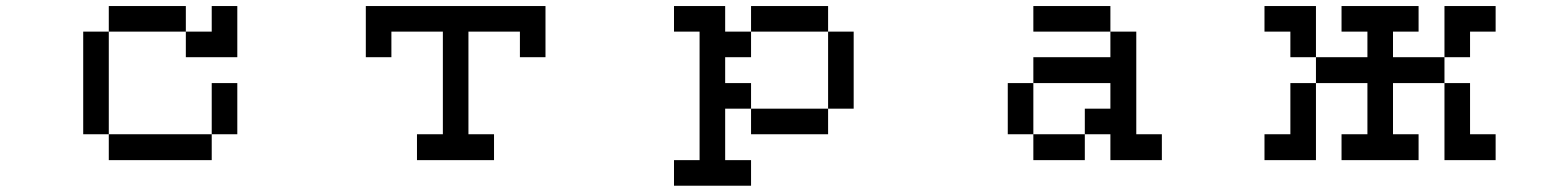

<svg xmlns="http://www.w3.org/2000/svg" viewBox="-20 -462 5040 623"><path d="M250 -26.4V-359.4H333V-442.4H583V-359.4H667V-442.4H750V-276.4H583V-359.4H333V-26.4H667V-192.4H750V-26.4H667V57.6H333V-26.4Z M1167 -276.4V-442.4H1750V-276.4H1667V-359.4H1500V-26.4H1583V57.6H1333V-26.4H1417V-359.4H1250V-276.4Z M2167 57.6H2250V-359.4H2167V-442.4H2333V-359.4H2417V-276.4H2333V-192.4H2417V-109.4H2333V57.6H2417V140.6H2167ZM2417 -109.4H2667V-26.4H2417ZM2667 -109.4V-359.4H2417V-442.4H2667V-359.4H2750V-109.4Z M3250 -26.4V-192.4H3333V-276.4H3583V-359.4H3667V-26.4H3750V57.6H3583V-26.4H3500V-109.4H3583V-192.4H3333V-26.4H3500V57.6H3333V-26.4ZM3583 -359.4H3333V-442.4H3583Z M4083 -359.4V-442.4H4250V-276.4H4417V-359.4H4333V-442.4H4583V-359.4H4500V-276.4H4667V-192.4H4500V-26.4H4583V57.6H4333V-26.4H4417V-192.4H4250V-276.4H4167V-359.4ZM4083 -26.4H4167V-192.4H4250V57.6H4083ZM4667 -192.4H4750V-26.4H4833V57.6H4667ZM4667 -276.4V-442.4H4833V-359.4H4750V-276.4Z"/></svg>

Font: KH Dot kagurazaka 12
Style: Regular
Weight: 400
Designer: Original version for X68000 by Keitarou Hiraki (http://hp.vector.co.jp/authors/VA000874/) / TrueType conversion by Homem
Version: Version 1.00.20150527